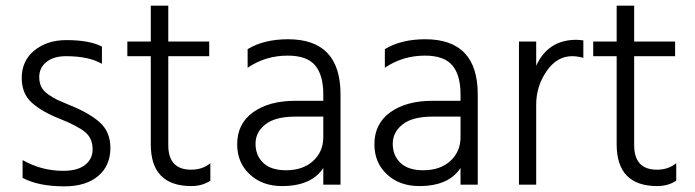

<svg xmlns="http://www.w3.org/2000/svg" viewBox="-20 -654 2460 680"><path d="M371 -130Q371 -67 327.5 -30.5Q284 6 208 6Q116 6 60 -24V-87Q127 -49 204 -49Q255 -49 281.5 -70Q308 -91 308 -125Q308 -165 280.5 -187Q253 -209 190 -234Q129 -258 93 -290Q57 -322 57 -378Q57 -439 102 -475.5Q147 -512 215 -512Q297 -512 341 -489V-428Q294 -455 214 -455Q170 -455 144.5 -434.5Q119 -414 119 -381Q119 -361 126.5 -346Q134 -331 152.5 -318.5Q171 -306 184 -300Q197 -294 226 -282Q296 -254 333.5 -220.5Q371 -187 371 -130Z M725 -14Q696 5 658 5Q514 5 514 -143V-455H431V-507H514V-634H576V-507H721V-455H576V-140Q576 -53 657 -53Q697 -53 725 -76Z M993 -51Q1053 -51 1089 -84Q1125 -117 1125 -168V-241H1026Q955 -241 920 -213.5Q885 -186 885 -145Q885 -103 912.5 -77Q940 -51 993 -51ZM1125 -59Q1083 5 979 5Q909 5 864.5 -36.5Q820 -78 820 -143Q820 -216 876.5 -256.5Q933 -297 1026 -297H1125V-320Q1125 -388 1096 -422.5Q1067 -457 999 -457Q920 -457 857 -414V-480Q915 -515 1000 -515Q1186 -515 1186 -320V0H1125Z M1479 -51Q1539 -51 1575 -84Q1611 -117 1611 -168V-241H1512Q1441 -241 1406 -213.5Q1371 -186 1371 -145Q1371 -103 1398.5 -77Q1426 -51 1479 -51ZM1611 -59Q1569 5 1465 5Q1395 5 1350.5 -36.5Q1306 -78 1306 -143Q1306 -216 1362.5 -256.5Q1419 -297 1512 -297H1611V-320Q1611 -388 1582 -422.5Q1553 -457 1485 -457Q1406 -457 1343 -414V-480Q1401 -515 1486 -515Q1672 -515 1672 -320V0H1611Z M1879 0H1818V-507H1879V-421Q1921 -513 2021 -513Q2028 -513 2046 -511V-449Q2026 -455 2006 -455Q1952 -455 1915.5 -401.5Q1879 -348 1879 -283Z M2375 -14Q2346 5 2308 5Q2164 5 2164 -143V-455H2081V-507H2164V-634H2226V-507H2371V-455H2226V-140Q2226 -53 2307 -53Q2347 -53 2375 -76Z"/></svg>

Font: Hind Madurai Light
Style: Regular
Weight: 300
Designer: Jyotish Sonowal
Foundry: Indian Type Foundry
Version: Version 1.001;PS 1.0;hotconv 1.0.86;makeotf.lib2.5.63406; tt